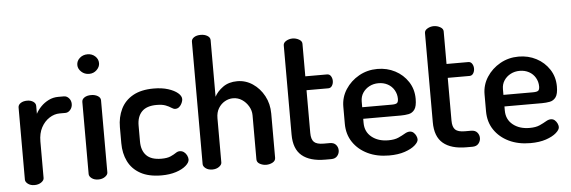

<svg xmlns="http://www.w3.org/2000/svg" viewBox="-49 -911 3194 1074"><g transform="rotate(-5 1548.0 -374.0)"><path d="M106 0Q84 0 69.5 -11Q55 -22 55 -35V-440Q55 -455 69.5 -464.5Q84 -474 106 -474Q126 -474 140 -464.5Q154 -455 154 -440V-396Q165 -417 183.5 -436Q202 -455 227 -467.5Q252 -480 281 -480H313Q329 -480 341 -466.5Q353 -453 353 -434Q353 -415 341 -401Q329 -387 313 -387H281Q251 -387 223 -369Q195 -351 177.5 -318.5Q160 -286 160 -240V-35Q160 -22 144.5 -11Q129 0 106 0Z M465 0Q442 0 427.5 -11Q413 -22 413 -35V-440Q413 -455 427.5 -464.5Q442 -474 465 -474Q487 -474 502.5 -464.5Q518 -455 518 -440V-35Q518 -22 502.5 -11Q487 0 465 0ZM465 -593Q439 -593 421 -610Q403 -627 403 -648Q403 -671 421 -687Q439 -703 465 -703Q490 -703 507.5 -687Q525 -671 525 -648Q525 -627 507.5 -610Q490 -593 465 -593Z M819 8Q747 8 700.5 -18Q654 -44 632 -89Q610 -134 610 -191V-281Q610 -337 632 -382.5Q654 -428 700 -454Q746 -480 817 -480Q863 -480 897.5 -469Q932 -458 951.5 -441.5Q971 -425 971 -407Q971 -398 965.5 -385.5Q960 -373 950.5 -364.5Q941 -356 928 -356Q918 -356 906.5 -364Q895 -372 876 -379.5Q857 -387 825 -387Q769 -387 742 -359Q715 -331 715 -281V-191Q715 -141 742 -113Q769 -85 826 -85Q859 -85 878 -93.5Q897 -102 908.5 -110Q920 -118 931 -118Q945 -118 955.5 -110Q966 -102 971.5 -90Q977 -78 977 -68Q977 -51 956.5 -33Q936 -15 900.5 -3.5Q865 8 819 8Z M1105 0Q1082 0 1067.5 -11Q1053 -22 1053 -35V-722Q1053 -737 1067.5 -746.5Q1082 -756 1105 -756Q1127 -756 1142.5 -746.5Q1158 -737 1158 -722V-404Q1173 -433 1205.5 -456.5Q1238 -480 1286 -480Q1333 -480 1372.5 -453.5Q1412 -427 1436 -382.5Q1460 -338 1460 -283V-35Q1460 -18 1443.5 -9Q1427 0 1407 0Q1389 0 1372 -9Q1355 -18 1355 -35V-283Q1355 -309 1341 -333Q1327 -357 1304.5 -372Q1282 -387 1254 -387Q1230 -387 1208 -374.5Q1186 -362 1172 -339Q1158 -316 1158 -283V-35Q1158 -22 1142.5 -11Q1127 0 1105 0Z M1738 0Q1653 0 1608 -37.5Q1563 -75 1563 -156V-657Q1563 -672 1579.5 -681.5Q1596 -691 1615 -691Q1634 -691 1651 -681.5Q1668 -672 1668 -657V-474H1790Q1804 -474 1811.5 -462Q1819 -450 1819 -435Q1819 -420 1811.5 -408Q1804 -396 1790 -396H1668V-156Q1668 -120 1683.5 -105Q1699 -90 1738 -90H1772Q1795 -90 1806.5 -76.5Q1818 -63 1818 -45Q1818 -28 1806.5 -14Q1795 0 1772 0Z M2097 8Q2029 8 1977 -17Q1925 -42 1895 -86.5Q1865 -131 1865 -191V-286Q1865 -339 1893.5 -383Q1922 -427 1969 -453.5Q2016 -480 2073 -480Q2127 -480 2172 -456.5Q2217 -433 2244.5 -391Q2272 -349 2272 -295Q2272 -253 2259 -235Q2246 -217 2225 -213Q2204 -209 2181 -209H1970V-186Q1970 -136 2006.5 -106.5Q2043 -77 2100 -77Q2135 -77 2157 -87Q2179 -97 2194 -106Q2209 -115 2222 -115Q2235 -115 2244 -107Q2253 -99 2258 -88Q2263 -77 2263 -68Q2263 -53 2242.5 -35Q2222 -17 2185 -4.5Q2148 8 2097 8ZM1970 -274H2136Q2158 -274 2165.5 -280Q2173 -286 2173 -304Q2173 -330 2160 -352.5Q2147 -375 2124 -387.5Q2101 -400 2072 -400Q2044 -400 2021 -388Q1998 -376 1984 -355Q1970 -334 1970 -306Z M2531 0Q2446 0 2401 -37.5Q2356 -75 2356 -156V-657Q2356 -672 2372.5 -681.5Q2389 -691 2408 -691Q2427 -691 2444 -681.5Q2461 -672 2461 -657V-474H2583Q2597 -474 2604.5 -462Q2612 -450 2612 -435Q2612 -420 2604.5 -408Q2597 -396 2583 -396H2461V-156Q2461 -120 2476.5 -105Q2492 -90 2531 -90H2565Q2588 -90 2599.5 -76.5Q2611 -63 2611 -45Q2611 -28 2599.5 -14Q2588 0 2565 0Z M2890 8Q2822 8 2770 -17Q2718 -42 2688 -86.5Q2658 -131 2658 -191V-286Q2658 -339 2686.5 -383Q2715 -427 2762 -453.5Q2809 -480 2866 -480Q2920 -480 2965 -456.5Q3010 -433 3037.5 -391Q3065 -349 3065 -295Q3065 -253 3052 -235Q3039 -217 3018 -213Q2997 -209 2974 -209H2763V-186Q2763 -136 2799.5 -106.5Q2836 -77 2893 -77Q2928 -77 2950 -87Q2972 -97 2987 -106Q3002 -115 3015 -115Q3028 -115 3037 -107Q3046 -99 3051 -88Q3056 -77 3056 -68Q3056 -53 3035.5 -35Q3015 -17 2978 -4.5Q2941 8 2890 8ZM2763 -274H2929Q2951 -274 2958.5 -280Q2966 -286 2966 -304Q2966 -330 2953 -352.5Q2940 -375 2917 -387.5Q2894 -400 2865 -400Q2837 -400 2814 -388Q2791 -376 2777 -355Q2763 -334 2763 -306Z"/></g></svg>

Font: Dosis SemiBold
Style: Regular
Weight: 600
Designer: EdgarTolentino, PabloImpallari, IginoMarini
Foundry: EdgarTolentino, PabloImpallari, IginoMarini
Version: Version 3.001; ttfautohint (v1.8.2)